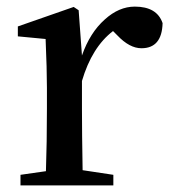

<svg xmlns="http://www.w3.org/2000/svg" viewBox="-20 -561 517 581"><path d="M228 -393Q252 -462 297 -502Q340 -541 388 -541Q455 -541 472 -491Q470 -415 408 -415Q372 -415 335 -454L322 -467Q258 -418 228 -316V-232Q228 -158 230 -46L323 -32V0H42V-32L119 -43Q122 -129 122 -232V-296Q122 -351 118 -443L34 -451V-481L203 -540L218 -530Z"/></svg>

Font: `n[OS CN SemiBold
Style: <[WOS[P|ûg*[NI>           
Weight: 600
Designer: Ryoko NISHIZUKA ¬âXZm¬º[P (kana & ideographs); Frank Grie√ühammer (Latin, Greek & Cyrillic); Wenlong ZHANG _ e¬á¬ü¬ô (b
Foundry: Adobe Systems Incorporated
Version: Version 1.00 April 7, 2017, initial release